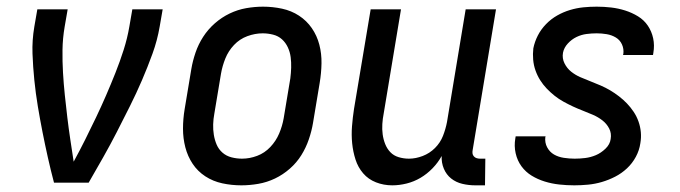

<svg xmlns="http://www.w3.org/2000/svg" viewBox="-20 -548 2040 576"><path d="M142 0Q132 -38 123.5 -76Q115 -114 107.5 -152Q100 -190 93.5 -229Q87 -268 83 -307.5Q79 -347 77.5 -387Q76 -427 83 -468L92 -520H183L174 -468Q168 -433 167.5 -398.5Q167 -364 169 -330Q171 -296 174.5 -262.5Q178 -229 182 -195.5Q186 -162 191 -129Q196 -96 201 -63Q219 -96 235.5 -129Q252 -162 268 -195.5Q284 -229 298.5 -262.5Q313 -296 326.5 -330Q340 -364 351 -398.5Q362 -433 368 -468L377 -520H468L459 -468Q452 -427 437.5 -387Q423 -347 406 -307.5Q389 -268 369.5 -229Q350 -190 330.5 -152Q311 -114 289.5 -76Q268 -38 246 0Z M704 8Q675 8 647 2Q619 -4 596 -19Q573 -34 558 -56.5Q543 -79 536 -106Q529 -133 529 -162Q529 -191 534 -221L554 -341Q558 -365 566.5 -390Q575 -415 589.5 -437.5Q604 -460 624.5 -478Q645 -496 669 -507.5Q693 -519 718.5 -523.5Q744 -528 769 -528Q798 -528 826 -522Q854 -516 877 -501Q900 -486 915.5 -463.5Q931 -441 938 -414Q945 -387 944.5 -358Q944 -329 939 -299L919 -179Q915 -155 906.5 -130Q898 -105 884 -82.5Q870 -60 849.5 -42Q829 -24 805 -12.5Q781 -1 755 3.5Q729 8 704 8ZM706 -72Q729 -72 751.5 -80.5Q774 -89 791 -107Q808 -125 817.5 -147.5Q827 -170 831 -193L851 -313Q853 -329 853.5 -345Q854 -361 852 -376.5Q850 -392 843.5 -406Q837 -420 826 -430Q815 -440 799.5 -444Q784 -448 768 -448Q745 -448 722 -439.5Q699 -431 682 -413Q665 -395 656 -372.5Q647 -350 643 -327L623 -207Q620 -191 619.5 -175Q619 -159 621.5 -143.5Q624 -128 630 -114Q636 -100 647.5 -90Q659 -80 674.5 -76Q690 -72 706 -72Z M1157 8Q1131 8 1108 -1Q1085 -10 1069.5 -28Q1054 -46 1046.5 -69.5Q1039 -93 1036.5 -118Q1034 -143 1036 -169Q1038 -195 1042 -221L1092 -520H1183L1131 -207Q1128 -192 1127 -176Q1126 -160 1128 -145Q1130 -130 1135.5 -116Q1141 -102 1151 -91.5Q1161 -81 1176 -76.5Q1191 -72 1207 -72Q1227 -72 1248 -80Q1269 -88 1285 -104Q1301 -120 1309 -140.5Q1317 -161 1321 -182L1377 -520H1468L1398 -98Q1397 -93 1397.5 -88Q1398 -83 1401.5 -79Q1405 -75 1410 -73.5Q1415 -72 1420 -72H1436L1435 8H1406Q1386 8 1367 3.5Q1348 -1 1333.5 -12.5Q1319 -24 1311.5 -42Q1304 -60 1305 -80Q1294 -60 1277.5 -43Q1261 -26 1241.5 -14.5Q1222 -3 1200 2.5Q1178 8 1157 8Z M1703 8Q1680 8 1657.5 5.5Q1635 3 1614 -3.5Q1593 -10 1575 -21Q1557 -32 1544.5 -49Q1532 -66 1527 -88Q1522 -110 1526 -133L1527 -139H1617L1616 -137Q1614 -120 1621.5 -106Q1629 -92 1642 -84.5Q1655 -77 1671.5 -74.5Q1688 -72 1704 -72Q1720 -72 1736 -74Q1752 -76 1767.5 -82.5Q1783 -89 1796.5 -102Q1810 -115 1812 -131Q1815 -148 1807.5 -162.5Q1800 -177 1787 -187Q1774 -197 1759 -203.5Q1744 -210 1728.5 -216Q1713 -222 1699 -228.5Q1685 -235 1670.5 -243Q1656 -251 1643.5 -261Q1631 -271 1620 -282.5Q1609 -294 1600.5 -307.5Q1592 -321 1586.5 -336.5Q1581 -352 1579.5 -369Q1578 -386 1580 -403Q1584 -423 1593.5 -441.5Q1603 -460 1618 -475.5Q1633 -491 1651.5 -501.5Q1670 -512 1690 -518Q1710 -524 1730 -526Q1750 -528 1770 -528Q1792 -528 1813.5 -525.5Q1835 -523 1855.5 -516.5Q1876 -510 1894 -499Q1912 -488 1923.5 -471Q1935 -454 1939.5 -433Q1944 -412 1940 -389L1939 -383H1849L1850 -386Q1852 -401 1846 -414.5Q1840 -428 1827.5 -435.5Q1815 -443 1800 -445.5Q1785 -448 1770 -448Q1755 -448 1739.5 -446Q1724 -444 1709.5 -437Q1695 -430 1683.5 -417.5Q1672 -405 1669 -390Q1666 -373 1673.5 -358Q1681 -343 1693.5 -333Q1706 -323 1721 -316.5Q1736 -310 1751.5 -304Q1767 -298 1782 -291.5Q1797 -285 1810.5 -277Q1824 -269 1837 -259Q1850 -249 1861 -237.5Q1872 -226 1881 -212.5Q1890 -199 1895.5 -183.5Q1901 -168 1902.5 -151.5Q1904 -135 1901 -118Q1898 -97 1887.5 -77.5Q1877 -58 1861 -43Q1845 -28 1825.5 -18Q1806 -8 1785.5 -2Q1765 4 1744 6Q1723 8 1703 8Z"/></svg>

Font: Iosevka Curly Medium
Style: Italic
Weight: 500
Italic angle: -9°
Monospace: yes
Designer: Belleve Invis
Foundry: Belleve Invis
Version: Version 22.1.2; ttfautohint (v1.8.4)